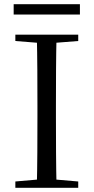

<svg xmlns="http://www.w3.org/2000/svg" viewBox="-20 -893 445 913"><path d="M45 -824V-873H360V-824ZM53 0V-30L191 -42H212L352 -30V0ZM155 0Q157 -84 157.5 -168Q158 -252 158 -337V-391Q158 -476 157.5 -560.5Q157 -645 155 -728H249Q247 -645 246.5 -560.5Q246 -476 246 -391V-337Q246 -252 246.5 -168Q247 -84 249 0ZM53 -698V-728H352V-698L212 -687H191Z"/></svg>

Font: Noto Serif SC
Style: Regular
Weight: 400
Designer: Ryoko NISHIZUKA 西塚涼子 (kana & ideographs); Frank Grießhammer (Latin, Greek & Cyrillic); Wenlong ZHANG 张文龙 (bopomofo); San
Foundry: Adobe
Version: Version 2.002-H1;hotconv 1.1.0;makeotfexe 2.6.0